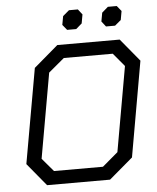

<svg xmlns="http://www.w3.org/2000/svg" viewBox="-58 -919 793 969"><g transform="rotate(-5 338.0 -435.0)"><path d="M46 -115 131 -595 254 -700H570L665 -585L580 -102L460 0H141ZM430 -68 509 -135 585 -565 529 -632H281L201 -565L125 -135L182 -68ZM288 -799 296 -843 328 -870H373L394 -843L386 -798L356 -772H310ZM486 -799 494 -843 525 -870H570L592 -843L584 -798L553 -772H507Z"/></g></svg>

Font: Chakra Petch
Style: Italic
Weight: 400
Italic angle: -10°
Designer: Katatrad Aksorn Co.,Ltd.
Foundry: Cadson Demak Co.,Ltd.
Version: Version 1.000; ttfautohint (v1.6)